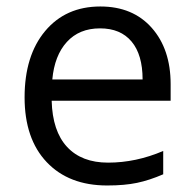

<svg xmlns="http://www.w3.org/2000/svg" viewBox="-20 -565 601 595"><path d="M312 9.8Q193.4 9.8 124.8 -62.5Q56.2 -134.8 56.2 -263.2Q56.2 -392.6 119.9 -468.8Q183.6 -544.9 291 -544.9Q391.6 -544.9 450.2 -478.8Q508.8 -412.6 508.8 -304.2V-252.9H140.1Q142.6 -158.7 187.7 -109.9Q232.9 -61 314.9 -61Q401.4 -61 485.8 -97.2V-24.9Q442.9 -6.3 404.5 1.7Q366.2 9.8 312 9.8ZM290 -477.1Q225.6 -477.1 187.3 -435.1Q148.9 -393.1 142.1 -318.8H421.9Q421.9 -395.5 387.7 -436.3Q353.5 -477.1 290 -477.1Z"/></svg>

Font: f04293028
Style: Regular
Weight: 400
Foundry: Ascender Corporation
Version: Version 1.10